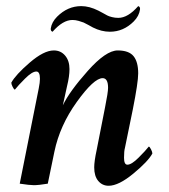

<svg xmlns="http://www.w3.org/2000/svg" viewBox="-20 -595 546 622"><path d="M243.2 -575.2Q269.5 -575.2 298.8 -560.5Q302.7 -558.6 312.5 -553.2Q322.3 -547.9 327.6 -544.9Q333 -542 342.8 -539.6Q352.5 -537.1 363.3 -537.1Q394.5 -537.1 427.7 -575.2Q434.6 -573.2 433.6 -564.5Q430.7 -543 413.1 -525.4Q379.9 -492.2 335.9 -492.2Q308.6 -492.2 281.2 -505.9Q277.3 -507.8 267.1 -513.7Q256.8 -519.5 251 -522Q245.1 -524.4 234.9 -527.3Q224.6 -530.3 214.8 -530.3Q183.6 -530.3 150.4 -492.2Q143.6 -494.1 144.5 -502.9Q147.5 -523.4 165 -541Q199.2 -575.2 243.2 -575.2ZM197.3 -316.4Q197.3 -316.4 183.6 -253.9Q205.1 -298.8 264.2 -365.2Q323.2 -431.6 361.3 -431.6Q397.5 -431.6 412.6 -413.1Q427.7 -394.5 427.7 -357.4Q427.7 -328.1 410.2 -240.2L384.8 -116.2Q381.8 -105.5 381.8 -84Q381.8 -61.5 392.6 -61.5Q406.2 -61.5 429.2 -84.5Q452.1 -107.4 461.9 -120.1Q464.8 -120.1 469.2 -111.3Q473.6 -102.5 473.6 -97.7Q460 -72.3 412.1 -32.7Q364.3 6.8 332 6.8Q311.5 6.8 298.3 -8.8Q285.2 -24.4 285.2 -52.7Q285.2 -72.3 293 -108.4L320.3 -247.1Q330.1 -295.9 330.1 -310.5Q330.1 -341.8 312.5 -341.8Q284.2 -341.8 229 -265.1Q173.8 -188.5 156.2 -103.5Q156.2 -101.6 134.8 0Q105.5 4.9 89.8 4.9Q76.2 4.9 43.9 0L105.5 -308.6Q109.4 -328.1 109.4 -339.8Q109.4 -363.3 97.7 -363.3Q84 -363.3 61 -340.3Q38.1 -317.4 28.3 -304.7Q25.4 -304.7 21 -313.5Q16.6 -322.3 16.6 -327.1Q30.3 -352.5 76.2 -392.1Q122.1 -431.6 154.3 -431.6Q176.8 -431.6 190.9 -415Q205.1 -398.4 205.1 -371.1Q205.1 -347.7 197.3 -316.4Z"/></svg>

Font: Crimson
Style: SemiboldItalic
Weight: 600
Italic angle: -11°
Version: Version 0.8 ; ttfautohint (v1.00) -l 8 -r 50 -G 200 -x 14 -D